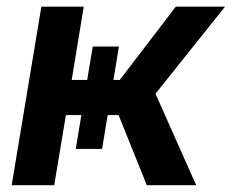

<svg xmlns="http://www.w3.org/2000/svg" viewBox="-20 -542 679 562"><path d="M14.2 0 101.1 -522.5H225.1L189.9 -308.1H330.6L494.6 -522.5H638.7L435.1 -267.6L554.2 0H409.7L327.1 -205.1H172.9L138.7 0ZM251.5 -405.8H328.1L278.8 -106H201.7Z"/></svg>

Font: Inter 28pt SemiBold
Style: Italic
Weight: 600
Italic angle: -9.3988°
Designer: Rasmus Andersson
Foundry: rsms
Version: Version 4.001;git-66647c0bb